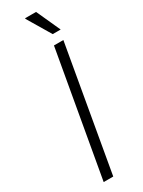

<svg xmlns="http://www.w3.org/2000/svg" viewBox="-229 -894 686 920"><g transform="rotate(-30 114.0 -434.0)"><path d="M41 0 162 -686H214L94 0ZM184 -736 107 -865 108 -868H168L228 -736Z"/></g></svg>

Font: Archivo SemiCondensed Thin
Style: Italic
Weight: 250
Width: 4
Italic angle: -10°
Designer: Hector Gatti
Foundry: Omnibus-Type
Version: Version 2.001